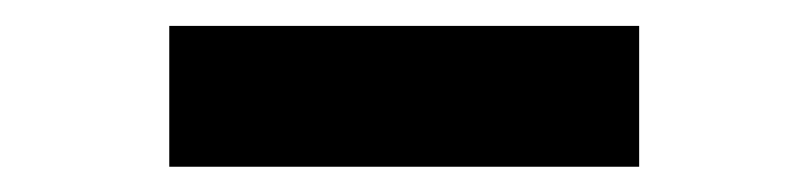

<svg xmlns="http://www.w3.org/2000/svg" viewBox="-20 -786 626 152"><path d="M114 -654V-765.5H486V-654Z"/></svg>

Font: Encode Sans SC Condensed Thin ExtraBold
Style: Regular
Weight: 800
Version: Version 3.002